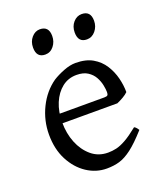

<svg xmlns="http://www.w3.org/2000/svg" viewBox="-127 -746 717 845"><g transform="rotate(-20 231.0 -323.5)"><path d="M369 -239H89L90 -283H324Q336 -283 339.5 -287Q343 -291 343 -301Q343 -314 339 -334Q335 -354 324.5 -373Q314 -392 294 -405Q274 -418 242 -418Q203 -418 174 -395Q145 -372 128.5 -332.5Q112 -293 112 -243Q112 -191 129.5 -147.5Q147 -104 179.5 -76.5Q212 -49 257 -49Q277 -49 296.5 -53.5Q316 -58 341 -72Q366 -86 402 -115Q408 -112 413 -106Q418 -100 420 -96Q377 -48 346 -24.5Q315 -1 288 7Q261 15 228 15Q178 15 135 -13.5Q92 -42 65.5 -93Q39 -144 39 -212Q39 -278 68 -337Q97 -396 147 -431Q169 -445 199.5 -457Q230 -469 256 -469Q304 -469 336 -450.5Q368 -432 387 -402Q406 -372 414.5 -338Q423 -304 423 -272Q414 -263 399.5 -254.5Q385 -246 369 -239ZM145 -549Q104 -549 104 -596Q104 -624 120.5 -643Q137 -662 159 -662Q201 -662 201 -616Q201 -589 185 -569Q169 -549 145 -549ZM340 -549Q299 -549 299 -596Q299 -624 315.5 -643Q332 -662 355 -662Q397 -662 397 -616Q397 -589 380.5 -569Q364 -549 340 -549Z"/></g></svg>

Font: ChillKai
Style: Regular
Weight: 400
Designer: ChillType
Foundry: 寒蝉字型
Version: Version 2.000